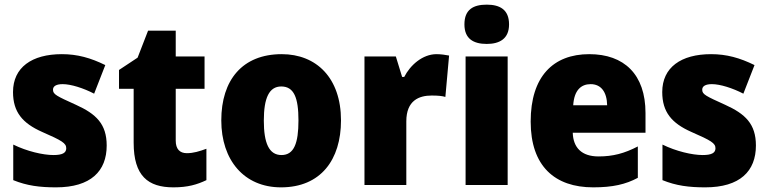

<svg xmlns="http://www.w3.org/2000/svg" viewBox="-20 -889 3306 826"><path d="M439 -263C439 -356 393 -399 307 -438C223 -476 208 -483 208 -503C208 -519 223 -527 250 -527C285 -527 339 -510 385 -486L433 -609C370 -640 313 -656 246 -656C117 -656 36 -599 36 -493C36 -407 77 -359 160 -322C247 -284 265 -273 265 -251C265 -231 248 -222 210 -222C165 -222 96 -238 37 -267V-114C96 -90 151 -83 221 -83C371 -83 439 -153 439 -263Z M784 -230C753 -230 736 -248 736 -284V-507H860V-646H736V-757H617L572 -641L492 -588V-507H555V-275C555 -132 617 -83 726 -83C788 -83 828 -95 868 -114V-249C838 -238 812 -230 784 -230Z M1447 -371C1447 -554 1341 -656 1192 -656C1023 -656 932 -545 932 -371C932 -200 1030 -83 1189 -83C1360 -83 1447 -202 1447 -371ZM1115 -370C1115 -468 1138 -517 1190 -517C1245 -517 1264 -468 1264 -371C1264 -273 1245 -222 1191 -222C1137 -222 1115 -274 1115 -370Z M1858 -656C1798 -656 1745 -609 1719 -558H1710L1683 -646H1548V-93H1728V-367C1728 -457 1783 -478 1837 -478C1866 -478 1883 -476 1896 -472L1912 -650C1897 -653 1876 -656 1858 -656Z M2074 -869C2016 -869 1978 -848 1978 -784C1978 -722 2017 -700 2074 -700C2129 -700 2170 -722 2170 -784C2170 -848 2130 -869 2074 -869ZM2164 -646H1983V-93H2164Z M2515 -656C2360 -656 2263 -560 2263 -366C2263 -174 2367 -83 2532 -83C2616 -83 2672 -96 2724 -124V-259C2666 -229 2617 -216 2555 -216C2482 -216 2446 -254 2444 -318H2757V-403C2757 -569 2665 -656 2515 -656ZM2521 -527C2566 -527 2591 -493 2592 -436H2446C2450 -501 2480 -527 2521 -527Z M3232 -263C3232 -356 3186 -399 3100 -438C3016 -476 3001 -483 3001 -503C3001 -519 3016 -527 3043 -527C3078 -527 3132 -510 3178 -486L3226 -609C3163 -640 3106 -656 3039 -656C2910 -656 2829 -599 2829 -493C2829 -407 2870 -359 2953 -322C3040 -284 3058 -273 3058 -251C3058 -231 3041 -222 3003 -222C2958 -222 2889 -238 2830 -267V-114C2889 -90 2944 -83 3014 -83C3164 -83 3232 -153 3232 -263Z"/></svg>

Font: Noto Sans Kannada UI SemiCondensed Black
Style: Regular
Weight: 900
Width: 4
Designer: Jelle Bosma - Monotype Design Team
Foundry: Monotype Imaging Inc.
Version: Version 2.005